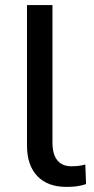

<svg xmlns="http://www.w3.org/2000/svg" viewBox="-20 -725 369 754"><path d="M241 9Q167 9 126.5 -33.5Q86 -76 86 -154V-705H186V-164Q186 -134 194.5 -113.5Q203 -93 219.5 -82.5Q236 -72 260 -72Q274 -72 287.5 -73.5Q301 -75 315 -79L318 -2Q300 4 282 6.5Q264 9 241 9Z"/></svg>

Font: Nunito Sans 12pt ExtraLight 8pt Medium
Style: Regular
Weight: 500
Version: Version 3.101;gftools[0.9.27]